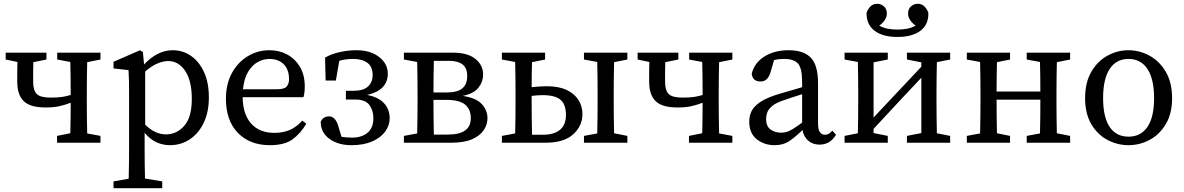

<svg xmlns="http://www.w3.org/2000/svg" viewBox="-20 -753 6249 1013"><path d="M282 -439V-475H510V-439L440 -425Q439 -388 438.5 -343.5Q438 -299 438 -265V-210Q438 -176 438.5 -131.5Q439 -87 440 -49L510 -36V0H281V-36L351 -50Q352 -88 352.5 -132Q353 -176 353 -210V-211Q322 -199 292.5 -192.5Q263 -186 220 -186Q139 -186 105 -219.5Q71 -253 71 -321Q71 -347 71 -373.5Q71 -400 72 -426L10 -439V-475H225V-439L156 -425Q155 -402 155 -377Q155 -352 155 -321Q155 -276 174 -257Q193 -238 248 -238Q283 -238 307 -241.5Q331 -245 353 -252V-265Q353 -299 352.5 -344Q352 -389 351 -426Z M579 240V204L659 190Q660 149 660.5 108.5Q661 68 661 28V-258Q661 -299 660.5 -326Q660 -353 658 -383L579 -392V-427L719 -488L734 -478L740 -413Q811 -488 891 -488Q945 -488 988 -458Q1031 -428 1056.5 -372.5Q1082 -317 1082 -239Q1082 -162 1055 -105.5Q1028 -49 981.5 -18Q935 13 876 13Q842 13 808.5 -1Q775 -15 743 -52V27Q743 67 743.5 107.5Q744 148 745 189L836 204V240ZM867 -431Q844 -431 814 -419.5Q784 -408 746 -376V-95Q774 -68 801 -56Q828 -44 856 -44Q912 -44 952 -89Q992 -134 992 -231Q992 -327 957 -379Q922 -431 867 -431Z M1401 -442Q1370 -442 1340.5 -426Q1311 -410 1289.5 -375Q1268 -340 1262 -282H1440Q1481 -282 1493 -297Q1505 -312 1505 -334Q1505 -386 1477 -414Q1449 -442 1401 -442ZM1404 13Q1298 13 1235 -52Q1172 -117 1172 -232Q1172 -309 1203 -366.5Q1234 -424 1286.5 -456Q1339 -488 1401 -488Q1454 -488 1496 -465Q1538 -442 1563 -399.5Q1588 -357 1588 -296Q1588 -279 1586 -264.5Q1584 -250 1581 -240H1260Q1262 -148 1306 -100Q1350 -52 1427 -52Q1474 -52 1509.5 -67.5Q1545 -83 1575 -117L1596 -100Q1565 -48 1523 -17.5Q1481 13 1404 13Z M1834 13Q1764 13 1718 -20.5Q1672 -54 1672 -111Q1685 -139 1717 -139Q1734 -139 1746.5 -124.5Q1759 -110 1765 -87L1782 -31Q1795 -29 1809 -28Q1823 -27 1839 -27Q1888 -27 1919 -52.5Q1950 -78 1950 -130Q1950 -170 1929 -199Q1908 -228 1852 -228H1805V-274H1845Q1897 -274 1921.5 -296.5Q1946 -319 1946 -357Q1946 -401 1918.5 -421.5Q1891 -442 1845 -442Q1800 -442 1770 -432L1752 -328H1698L1695 -449Q1725 -467 1769.5 -477.5Q1814 -488 1861 -488Q1934 -488 1980 -452.5Q2026 -417 2026 -364Q2026 -277 1917 -252Q1976 -241 2006 -208.5Q2036 -176 2036 -129Q2036 -91 2012 -58.5Q1988 -26 1943 -6.5Q1898 13 1834 13Z M2267 -210Q2267 -174 2267.5 -127.5Q2268 -81 2269 -43H2343Q2464 -43 2464 -129Q2464 -176 2434 -201Q2404 -226 2337 -226H2267ZM2111 0V-36L2181 -49Q2182 -87 2182.5 -131.5Q2183 -176 2183 -210V-265Q2183 -299 2182.5 -344Q2182 -389 2181 -426L2111 -439V-475H2371Q2448 -475 2488.5 -442Q2529 -409 2529 -359Q2529 -322 2504.5 -290.5Q2480 -259 2421 -247Q2491 -237 2521.5 -204.5Q2552 -172 2552 -128Q2552 -97 2533 -67.5Q2514 -38 2472 -19Q2430 0 2360 0ZM2349 -432H2269Q2268 -397 2267.5 -351.5Q2267 -306 2267 -265H2335Q2393 -265 2419 -286.5Q2445 -308 2445 -352Q2445 -394 2420.5 -413Q2396 -432 2349 -432Z M2785 -210Q2785 -174 2785.5 -127Q2786 -80 2787 -42H2845Q2903 -42 2934.5 -68Q2966 -94 2966 -146Q2966 -201 2938 -226Q2910 -251 2843 -251Q2830 -251 2815 -250Q2800 -249 2785 -247ZM2628 -439V-475H2856V-439L2787 -425Q2786 -395 2785.5 -360Q2785 -325 2785 -293Q2805 -295 2825.5 -296.5Q2846 -298 2865 -298Q2929 -298 2970.5 -278Q3012 -258 3032.5 -224.5Q3053 -191 3053 -151Q3053 -89 3004.5 -44.5Q2956 0 2858 0H2628V-36L2698 -49Q2699 -87 2699.5 -131.5Q2700 -176 2700 -210V-265Q2700 -299 2699.5 -344Q2699 -389 2698 -426ZM3061 -439V-475H3290V-439L3220 -425Q3219 -388 3218.5 -343.5Q3218 -299 3218 -265V-210Q3218 -176 3218.5 -132Q3219 -88 3220 -50L3290 -36V0H3061V-36L3131 -49Q3132 -87 3132.5 -131.5Q3133 -176 3133 -210V-265Q3133 -299 3132.5 -344Q3132 -389 3131 -426Z M3616 -439V-475H3844V-439L3774 -425Q3773 -388 3772.5 -343.5Q3772 -299 3772 -265V-210Q3772 -176 3772.5 -131.5Q3773 -87 3774 -49L3844 -36V0H3615V-36L3685 -50Q3686 -88 3686.5 -132Q3687 -176 3687 -210V-211Q3656 -199 3626.5 -192.5Q3597 -186 3554 -186Q3473 -186 3439 -219.5Q3405 -253 3405 -321Q3405 -347 3405 -373.5Q3405 -400 3406 -426L3344 -439V-475H3559V-439L3490 -425Q3489 -402 3489 -377Q3489 -352 3489 -321Q3489 -276 3508 -257Q3527 -238 3582 -238Q3617 -238 3641 -241.5Q3665 -245 3687 -252V-265Q3687 -299 3686.5 -344Q3686 -389 3685 -426Z M4304 10Q4268 10 4244 -11Q4220 -32 4214 -67Q4173 -27 4142 -7Q4111 13 4067 13Q4012 13 3972.5 -18.5Q3933 -50 3933 -112Q3933 -141 3945.5 -167Q3958 -193 3994 -216.5Q4030 -240 4099 -260Q4128 -268 4156 -276.5Q4184 -285 4212 -293V-321Q4212 -394 4190 -418Q4168 -442 4118 -442Q4107 -442 4093.5 -441Q4080 -440 4064 -436L4045 -371Q4031 -323 3993 -323Q3951 -323 3946 -364Q3960 -421 4012.5 -454.5Q4065 -488 4141 -488Q4220 -488 4258 -448.5Q4296 -409 4296 -314V-101Q4296 -69 4306 -55.5Q4316 -42 4332 -42Q4345 -42 4354 -48Q4363 -54 4371 -64L4391 -42Q4373 -13 4351.5 -1.5Q4330 10 4304 10ZM4022 -126Q4022 -87 4045 -70Q4068 -53 4102 -53Q4117 -53 4130.5 -57Q4144 -61 4163 -72.5Q4182 -84 4212 -106V-256Q4189 -249 4166.5 -241.5Q4144 -234 4121 -226Q4076 -212 4055 -194.5Q4034 -177 4028 -159.5Q4022 -142 4022 -126Z M4765 -439V-475H4993V-439L4923 -425Q4922 -388 4921.5 -343.5Q4921 -299 4921 -265V-210Q4921 -176 4921.5 -131.5Q4922 -87 4923 -50L4993 -36V0H4765V-36L4841 -51V-343L4732 -227L4589 -73V-51L4664 -36V0H4436V-36L4506 -50Q4507 -87 4507.5 -131.5Q4508 -176 4508 -210V-265Q4508 -299 4507.5 -344Q4507 -389 4506 -426L4436 -439V-475H4664V-439L4589 -424V-133L4841 -401V-424ZM4715 -558Q4637 -558 4594 -591Q4551 -624 4552 -685Q4557 -702 4571 -717.5Q4585 -733 4609 -733Q4627 -733 4643 -720Q4659 -707 4659 -681Q4659 -664 4648 -647Q4637 -630 4619 -618Q4640 -606 4664 -601.5Q4688 -597 4715 -597Q4742 -597 4766 -601.5Q4790 -606 4811 -618Q4793 -630 4782 -647Q4771 -664 4771 -681Q4771 -707 4787 -720Q4803 -733 4821 -733Q4845 -733 4859 -717.5Q4873 -702 4878 -685Q4880 -624 4836.5 -591Q4793 -558 4715 -558Z M5397 -439V-475H5626V-439L5556 -425Q5555 -388 5554.5 -343.5Q5554 -299 5554 -265V-210Q5554 -176 5554.5 -132Q5555 -88 5556 -50L5626 -36V0H5397V-36L5467 -49Q5468 -86 5468.5 -133.5Q5469 -181 5469 -227H5238Q5238 -181 5238.5 -134Q5239 -87 5240 -50L5309 -36V0H5081V-36L5151 -49Q5152 -87 5152.5 -131.5Q5153 -176 5153 -210V-265Q5153 -299 5152.5 -344Q5152 -389 5151 -426L5081 -439V-475H5309V-439L5240 -425Q5239 -389 5238.5 -346.5Q5238 -304 5238 -270H5469Q5469 -305 5468.5 -347.5Q5468 -390 5467 -426Z M5934 13Q5876 13 5823.5 -14.5Q5771 -42 5738 -97.5Q5705 -153 5705 -235Q5705 -318 5738 -374.5Q5771 -431 5823.5 -459.5Q5876 -488 5934 -488Q5992 -488 6044.5 -459.5Q6097 -431 6130.5 -374.5Q6164 -318 6164 -235Q6164 -153 6130.5 -97.5Q6097 -42 6044.5 -14.5Q5992 13 5934 13ZM5934 -32Q5999 -32 6034 -83.5Q6069 -135 6069 -235Q6069 -336 6034 -389Q5999 -442 5934 -442Q5869 -442 5834.5 -389Q5800 -336 5800 -235Q5800 -135 5834.5 -83.5Q5869 -32 5934 -32Z"/></svg>

Font: Source Serif 4
Style: Regular
Weight: 400
Designer: Frank Grießhammer
Foundry: Adobe
Version: Version 4.005;hotconv 1.1.0;makeotfexe 2.6.0